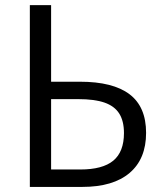

<svg xmlns="http://www.w3.org/2000/svg" viewBox="-20 -734 649 754"><path d="M97.2 -713.9H180.7V-413.1H293.5Q423.8 -413.1 488.8 -363.8Q553.7 -314.5 553.7 -212.4Q553.7 -109.9 489 -54.9Q424.3 0 303.7 0H97.2ZM466.8 -211.4Q466.8 -258.8 448.2 -288.1Q429.7 -317.4 390.4 -331.1Q351.1 -344.7 287.6 -344.7H180.7V-68.4H295.4Q382.8 -68.4 424.8 -103Q466.8 -137.7 466.8 -211.4Z"/></svg>

Font: Viking Open Sans
Style: Regular
Weight: 400
Foundry: Ascender Corporation
Version: Version 2.001